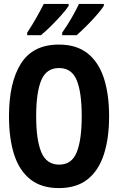

<svg xmlns="http://www.w3.org/2000/svg" viewBox="-20 -953 603 982"><path d="M281 9Q192 9 135.5 -35.5Q79 -80 52.5 -162Q26 -244 26 -358Q26 -532 87.5 -628.5Q149 -725 281 -725Q371 -725 427.5 -680.5Q484 -636 511 -554Q538 -472 538 -358Q538 -245 511 -162.5Q484 -80 427.5 -35.5Q371 9 281 9ZM283 -111Q347 -111 372.5 -174.5Q398 -238 398 -359Q398 -480 372.5 -542.5Q347 -605 282 -605Q217 -605 191 -542.5Q165 -480 165 -358Q165 -237 191.5 -174Q218 -111 283 -111ZM298 -786Q325 -824 348.5 -865.5Q372 -907 384 -933H511V-923Q499 -904 474.5 -876Q450 -848 422 -820Q394 -792 372 -773H298ZM119 -786Q145 -825 168 -866Q191 -907 204 -933H331V-923Q319 -904 294.5 -876.5Q270 -849 242 -821Q214 -793 189 -773H119Z"/></svg>

Font: Noto Sans Mono SemiCondensed
Style: Bold
Weight: 700
Width: 4
Designer: Monotype Design Team
Foundry: Monotype Imaging Inc.
Version: Version 2.014